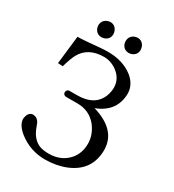

<svg xmlns="http://www.w3.org/2000/svg" viewBox="-195 -911 932 1031"><g transform="rotate(30 271.0 -395.5)"><path d="M248 -24.9Q324.2 -24.9 369.6 -76.2Q404.8 -116.7 404.8 -175.8Q404.8 -231.4 367.2 -280.3Q322.3 -335.4 249 -335.9H175.8Q159.2 -337.9 158.2 -354Q159.7 -371.6 175.8 -373H223.1Q334.5 -373 365.7 -456.1Q374.5 -480.5 375 -505.9Q375 -565.4 319.8 -602.1Q286.1 -623.5 249 -624Q148.9 -624 108.9 -550.3Q95.2 -524.4 79.1 -469.2L48.8 -471.2L68.8 -646Q103 -646 203.1 -655.8Q229.5 -658.2 251 -658.2Q345.2 -658.2 406.7 -609.9Q454.6 -570.8 455.1 -516.1Q453.6 -403.3 339.8 -359.9Q495.6 -314 497.1 -191.9Q497.1 -61.5 373.5 -11.2Q315.4 12.2 245.1 12.2Q154.8 11.7 84 -43Q36.6 -80.6 36.1 -118.2Q40.5 -161.6 69.8 -165Q99.1 -165 112.3 -137.2Q115.7 -129.4 119.1 -120.1Q143.6 -48.8 196.3 -31.7Q219.2 -24.9 248 -24.9ZM134.8 -754.9Q134.8 -785.2 162.1 -798.3Q171.9 -802.7 182.1 -803.2Q211.9 -803.2 224.6 -774.9Q228.5 -764.6 229 -754.9Q229 -724.1 200.7 -711.9Q191.4 -708.5 182.1 -708Q151.4 -708 138.7 -736.3Q134.8 -745.6 134.8 -754.9ZM304.2 -754.9Q304.2 -785.2 331.1 -798.3Q340.8 -802.7 351.1 -803.2Q380.9 -803.2 393.6 -774.9Q397.5 -764.6 397.9 -754.9Q397.9 -724.1 369.6 -711.9Q360.4 -708.5 351.1 -708Q320.3 -708 307.6 -736.3Q304.2 -745.6 304.2 -754.9Z"/></g></svg>

Font: Linux Biolinum O
Style: Regular
Weight: 400
Designer: Philipp H. Poll
Foundry: Philipp H. Poll
Version: Version 1.0.4